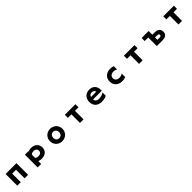

<svg xmlns="http://www.w3.org/2000/svg" viewBox="1054 -3660 6893 6893"><g transform="rotate(-45 4500.0 -214.0)"><path d="M598 -371V64H775V-528H225V64H402V-371Z M1836 -271C1836 -421 1724 -547 1521 -545C1468 -545 1421 -531 1382 -512V-528H1206V120H1382V-27C1422 -8 1470 4 1521 5C1729 8 1836 -111 1836 -271ZM1382 -187V-354C1413 -383 1458 -401 1518 -401C1615 -401 1665 -346 1665 -272C1665 -195 1610 -144 1518 -144C1458 -144 1413 -160 1382 -187Z M2817 -233C2817 -411 2681 -547 2499 -547C2317 -547 2183 -411 2183 -233C2183 -55 2317 80 2499 80C2681 80 2817 -55 2817 -233ZM2648 -233C2648 -138 2587 -74 2499 -74C2411 -74 2352 -138 2352 -233C2352 -328 2412 -394 2499 -394C2587 -394 2648 -328 2648 -233Z M3591 64V-371H3769V-528H3231V-371H3409V64Z M4339 -200H4783C4783 -200 4782 -227 4782 -238C4781 -412 4692 -548 4484 -548C4288 -548 4177 -405 4177 -232C4177 -35 4302 83 4503 83C4612 83 4701 61 4756 24L4754 -140C4702 -94 4608 -65 4504 -65C4405 -65 4337 -126 4339 -200ZM4612 -315H4349C4355 -369 4407 -416 4484 -416C4567 -416 4607 -371 4612 -315Z M5723 42 5722 -133C5685 -101 5621 -80 5559 -80C5446 -80 5378 -144 5378 -235C5378 -324 5442 -390 5553 -391C5610 -392 5671 -381 5709 -351V-519C5672 -535 5613 -547 5551 -547C5340 -547 5212 -414 5212 -235C5212 -39 5347 81 5554 81C5618 81 5684 68 5723 42Z M6591 64V-371H6769V-528H6231V-371H6409V64Z M7845 -136C7845 -306 7701 -339 7596 -339H7485V-528H7131V-371H7311V64H7570C7733 64 7845 21 7845 -136ZM7677 -141C7677 -86 7636 -79 7585 -79H7485V-201H7585C7638 -201 7677 -184 7677 -141Z M8591 64V-371H8769V-528H8231V-371H8409V64Z"/></g></svg>

Font: LINE Seed JP_OTF ExtraBold
Style: Regular
Weight: 800
Designer: LY Corporation & Fontrix & Fontworks
Version: Version 1.013